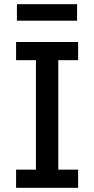

<svg xmlns="http://www.w3.org/2000/svg" viewBox="-20 -899 451 919"><path d="M61 -800V-879H349V-800ZM57 0V-87H152V-611H57V-698H354V-611H259V-87H354V0Z"/></svg>

Font: Anuphan Medium
Style: Regular
Weight: 500
Designer: Mike Abbink, Paul van der Laan, Pieter van Rosmalen, Mint Tantisuwanna
Foundry: Bold Monday; Cadson Demak
Version: Version 3.002;hotconv 1.0.109;makeotfexe 2.5.65596